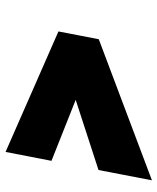

<svg xmlns="http://www.w3.org/2000/svg" viewBox="42 -694 566 690"><g transform="rotate(90 325.0 -349.0)"><path d="M628 -612 591 -420 339 -338 558 -251 526 -86 93 -276 121 -421Z"/></g></svg>

Font: REM Black
Style: Italic
Weight: 900
Italic angle: -11°
Designer: Octavio Pardo
Foundry: Ashler Design
Version: Version 1.005;gftools[0.9.28]